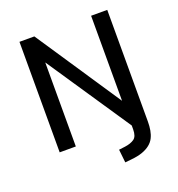

<svg xmlns="http://www.w3.org/2000/svg" viewBox="-156 -833 1066 1151"><g transform="rotate(-20 377.0 -257.0)"><path d="M446 191 437 107 477 102Q514 97 536 81.5Q558 66 558 21V-62L563 4L196 -542H200V0H97V-705H192L557 -158H554V-705H657V8Q657 37 652.5 62.5Q648 88 637.5 109Q627 130 607 146Q587 162 557.5 172.5Q528 183 485 187Z"/></g></svg>

Font: Nunito Sans 7pt SemiCondensed SemiBold
Style: Regular
Weight: 600
Width: 4
Designer: Vernon Adams
Foundry: Vernon Adams
Version: Version 3.101;gftools[0.9.27]